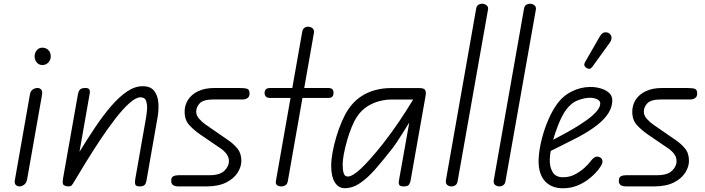

<svg xmlns="http://www.w3.org/2000/svg" viewBox="-20 -999 3780 1029"><path d="M85 0Q72.5 0 64.5 -8Q56.5 -16 59.5 -33L140.5 -493.5Q143.5 -511 155.5 -519.2Q167.5 -527.5 181.5 -527.5Q193 -527.5 200.8 -518.8Q208.5 -510 205 -489.5L125 -36Q121.5 -18 109.2 -9Q97 0 85 0ZM165.5 -697.5Q165.5 -715.5 177 -729.5Q188.5 -743.5 207 -743.5Q226 -743.5 239 -730.8Q252 -718 252 -697.5Q252 -678 239.2 -664.2Q226.5 -650.5 207 -650.5Q189 -650.5 177.2 -664Q165.5 -677.5 165.5 -697.5Z M727.5 0Q708.5 0 705.2 -10.2Q702 -20.5 704.5 -37L761.5 -361.5Q765.5 -382 767.8 -409.2Q770 -436.5 763.5 -457Q757 -477.5 733.5 -477.5Q708.5 -477.5 673.8 -446.5Q639 -415.5 599.2 -364.2Q559.5 -313 518.5 -251.5Q477.5 -190 439.5 -128Q401.5 -66 370.5 -14Q364.5 -4.5 359 -1.8Q353.5 1 340 -0.5Q320 -3.5 317.2 -13.5Q314.5 -23.5 318.5 -46.5L397.5 -493Q400 -505 404 -512.8Q408 -520.5 416 -524Q424 -527.5 437.5 -527.5Q453.5 -527.5 458.5 -520Q463.5 -512.5 460.5 -496L406 -185.5Q448 -254 490.2 -317Q532.5 -380 575 -429.5Q617.5 -479 660 -508Q702.5 -537 744.5 -537Q787 -537 806.5 -511.8Q826 -486.5 828.8 -447Q831.5 -407.5 823.5 -364.5L764.5 -28.5Q762.5 -16 755.2 -8Q748 0 727.5 0Z M1086.5 0H936Q920 0 908.8 -6.2Q897.5 -12.5 897.5 -30.5Q897.5 -48.5 908.8 -54.2Q920 -60 937 -60H1102Q1158.5 -60 1182.8 -84Q1207 -108 1207 -134.5Q1207 -156.5 1194 -173.8Q1181 -191 1164 -202.5L1052 -279Q1020 -301 994.8 -328.2Q969.5 -355.5 969.5 -400.5Q969.5 -435 987.5 -463.8Q1005.5 -492.5 1041.5 -510Q1077.5 -527.5 1131 -527.5H1259Q1291.5 -527.5 1304.5 -523.2Q1317.5 -519 1317.5 -497Q1317.5 -481.5 1306.8 -473.8Q1296 -466 1282 -466H1126Q1070 -466 1050.8 -445.8Q1031.5 -425.5 1031.5 -400.5Q1031.5 -380.5 1047 -362.8Q1062.5 -345 1081 -332L1200.5 -249.5Q1231 -229 1252.2 -203.2Q1273.5 -177.5 1273.5 -137Q1273.5 -105 1253.2 -73.2Q1233 -41.5 1191.8 -20.8Q1150.5 0 1086.5 0Z M1487 0Q1473 0 1464.5 -7Q1456 -14 1458.5 -28L1537 -474H1430Q1411.5 -474 1404.8 -481.5Q1398 -489 1398 -501.5Q1398 -513 1404.8 -520.2Q1411.5 -527.5 1430 -527.5H1546.5L1600 -830Q1602.5 -843.5 1611 -849.8Q1619.5 -856 1630 -856Q1644.5 -856 1654.8 -847.5Q1665 -839 1662.5 -823L1610.5 -527.5H1737Q1755.5 -527.5 1761.5 -520.5Q1767.5 -513.5 1767.5 -501.5Q1767.5 -489 1761.5 -481.5Q1755.5 -474 1737 -474H1601L1522.5 -28Q1520 -13 1510 -6.5Q1500 0 1487 0Z M1827.5 9.5Q1793.5 9.5 1774.2 -22.2Q1755 -54 1755 -110Q1755 -142.5 1762.5 -183.5Q1770 -224.5 1782.8 -267Q1795.5 -309.5 1812 -347.5Q1828.5 -385.5 1846 -412Q1874 -454 1910.8 -479.2Q1947.5 -504.5 1989.5 -515.8Q2031.5 -527 2074 -527H2227.5Q2250.5 -527 2257.8 -517.5Q2265 -508 2260.5 -483.5L2180 -28.5Q2179 -23 2173.2 -11.5Q2167.5 0 2144 0Q2123 0 2119.5 -8.8Q2116 -17.5 2117 -25.5L2173.5 -342.5Q2154.5 -311.5 2137.2 -284.2Q2120 -257 2105 -234.5Q2090 -212 2076.5 -195.5Q2031.5 -138 1990.8 -91.5Q1950 -45 1910 -17.8Q1870 9.5 1827.5 9.5ZM1816.5 -118Q1816.5 -106 1817.8 -90.8Q1819 -75.5 1824.8 -64.2Q1830.5 -53 1844 -53Q1869 -53 1914.5 -95.5Q1960 -138 2029.5 -225Q2078.5 -287.5 2120.2 -349.5Q2162 -411.5 2194 -465.5H2074Q2047.5 -465.5 2014.2 -457.2Q1981 -449 1948.8 -428.8Q1916.5 -408.5 1893 -373Q1878 -350.5 1864.2 -316.5Q1850.5 -282.5 1839.8 -245Q1829 -207.5 1822.8 -173.8Q1816.5 -140 1816.5 -118Z M2400.5 0Q2391 0 2383.2 -3.5Q2375.5 -7 2371.8 -14Q2368 -21 2369.5 -31.5L2532 -953Q2534.5 -967.5 2543.5 -973.2Q2552.5 -979 2563.5 -979Q2577 -979 2587.5 -970.8Q2598 -962.5 2595.5 -948L2432.5 -27.5Q2430 -13 2420.8 -6.5Q2411.5 0 2400.5 0Z M2657 0Q2647.5 0 2639.8 -3.5Q2632 -7 2628.2 -14Q2624.5 -21 2626 -31.5L2788.5 -953Q2791 -967.5 2800 -973.2Q2809 -979 2820 -979Q2833.5 -979 2844 -970.8Q2854.5 -962.5 2852 -948L2689 -27.5Q2686.5 -13 2677.2 -6.5Q2668 0 2657 0Z M2996 10Q2965 10 2939.8 -0.5Q2914.5 -11 2897 -32.2Q2879.5 -53.5 2871.8 -85.5Q2864 -117.5 2867.5 -160.5Q2871.5 -208 2885 -259.2Q2898.5 -310.5 2918.5 -356.8Q2938.5 -403 2961 -435Q2993.5 -483.5 3042.8 -508.2Q3092 -533 3144.5 -533Q3172.5 -533 3199.2 -525.2Q3226 -517.5 3243.8 -501.8Q3261.5 -486 3261.5 -461.5Q3261.5 -427.5 3242.2 -395.2Q3223 -363 3183.2 -331Q3143.5 -299 3081.5 -265.5Q3048.5 -248.5 3005 -226.8Q2961.5 -205 2931.5 -190Q2929.5 -180.5 2928.2 -168.2Q2927 -156 2926.5 -147.5Q2924.5 -107 2941 -78Q2957.5 -49 2997 -49Q3033 -49 3062.8 -65Q3092.5 -81 3113 -100.2Q3133.5 -119.5 3141.5 -130Q3161 -156.5 3174.5 -159Q3188 -161.5 3199.5 -153Q3208.5 -146.5 3209 -133Q3209.5 -119.5 3186.5 -89.5Q3180.5 -81.5 3164.8 -65.2Q3149 -49 3124.8 -31.8Q3100.5 -14.5 3068 -2.2Q3035.5 10 2996 10ZM2944.5 -250Q2960.5 -258.5 2990.8 -274.5Q3021 -290.5 3056.2 -311.2Q3091.5 -332 3123.8 -355Q3156 -378 3176.5 -401.2Q3197 -424.5 3197 -445Q3197 -459 3180.2 -467Q3163.5 -475 3142 -475Q3112.5 -475 3076 -461Q3039.5 -447 3010.5 -406Q2990.5 -376 2973.2 -333.2Q2956 -290.5 2944.5 -250ZM3124.5 -634Q3116.5 -639 3112.5 -646.5Q3108.5 -654 3117.5 -669.5L3194.5 -803.5Q3207 -825 3222.2 -825.8Q3237.5 -826.5 3246.5 -819Q3258 -808.5 3257.5 -795.8Q3257 -783 3248.5 -771L3156 -643Q3147 -630.5 3139.2 -630.2Q3131.5 -630 3124.5 -634Z M3485.5 0H3335Q3319 0 3307.8 -6.2Q3296.5 -12.5 3296.5 -30.5Q3296.5 -48.5 3307.8 -54.2Q3319 -60 3336 -60H3501Q3557.5 -60 3581.8 -84Q3606 -108 3606 -134.5Q3606 -156.5 3593 -173.8Q3580 -191 3563 -202.5L3451 -279Q3419 -301 3393.8 -328.2Q3368.5 -355.5 3368.5 -400.5Q3368.5 -435 3386.5 -463.8Q3404.5 -492.5 3440.5 -510Q3476.5 -527.5 3530 -527.5H3658Q3690.5 -527.5 3703.5 -523.2Q3716.5 -519 3716.5 -497Q3716.5 -481.5 3705.8 -473.8Q3695 -466 3681 -466H3525Q3469 -466 3449.8 -445.8Q3430.5 -425.5 3430.5 -400.5Q3430.5 -380.5 3446 -362.8Q3461.5 -345 3480 -332L3599.5 -249.5Q3630 -229 3651.2 -203.2Q3672.5 -177.5 3672.5 -137Q3672.5 -105 3652.2 -73.2Q3632 -41.5 3590.8 -20.8Q3549.5 0 3485.5 0Z"/></svg>

Font: Edu QLD Hand
Style: Regular
Weight: 400
Designer: Tina and Corey Anderson, Eben Sorkin
Foundry: Sorkin Type Co.
Version: Version 2.000